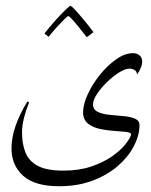

<svg xmlns="http://www.w3.org/2000/svg" viewBox="-20 -484 519 660"><path d="M437.5 -301.3Q450.2 -301.3 459.5 -293.7Q468.8 -286.1 468.8 -272.5Q468.8 -262.2 463.9 -250.7Q459 -239.3 451.2 -228Q450.2 -238.8 442.6 -243.4Q435.1 -248 424.8 -248Q410.2 -248 388.9 -234.6Q367.7 -221.2 347.4 -201.4Q327.1 -181.6 313.5 -160.9Q299.8 -140.1 299.8 -125.5Q299.8 -107.4 315.9 -99.6Q332 -91.8 355.7 -89.4Q379.4 -86.9 403.3 -85Q427.2 -83 443.4 -76.4Q459.5 -69.8 459.5 -53.7Q459.5 -19.5 440.7 17.3Q421.9 54.2 386 85.7Q350.1 117.2 298.8 136.7Q247.6 156.2 183.1 156.2Q100.1 156.2 59.8 120.4Q19.5 84.5 19.5 25.9Q19.5 -45.9 74.2 -135.3L80.1 -132.3Q55.7 -70.8 55.7 -29.8Q55.7 10.7 67.6 40.5Q79.6 70.3 110.4 86.4Q141.1 102.5 197.3 102.5Q251.5 102.5 293 88.6Q334.5 74.7 363.8 54.4Q393.1 34.2 409.7 13.7Q426.3 -6.8 430.2 -20Q432.6 -27.8 416.7 -30Q400.9 -32.2 376 -33.7Q351.1 -35.2 325.7 -40.3Q300.3 -45.4 283 -58.8Q265.6 -72.3 265.6 -98.1Q265.6 -125 281.5 -159.7Q297.4 -194.3 323.2 -226.6Q349.1 -258.8 379.2 -280Q409.2 -301.3 437.5 -301.3ZM301.3 -373.5 278.3 -356Q266.1 -372.1 252.4 -388.9Q238.8 -405.8 228.3 -417.2Q217.8 -428.7 214.8 -428.7Q212.4 -428.7 200.9 -417.5Q189.5 -406.2 174.6 -389.9Q159.7 -373.5 147 -357.4L132.8 -368.7Q150.9 -392.1 170.4 -413.8Q189.9 -435.5 204.6 -449.7Q219.2 -463.9 222.2 -463.9Q225.6 -463.9 239.3 -449Q252.9 -434.1 270.3 -413.1Q287.6 -392.1 301.3 -373.5Z"/></svg>

Font: Lateef ExtraLight
Style: Regular
Weight: 200
Designer: SIL International
Foundry: SIL International
Version: Version 4.200